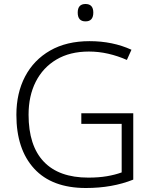

<svg xmlns="http://www.w3.org/2000/svg" viewBox="-20 -931 764 961"><path d="M387 -364H647V-32Q542 10 410 10Q240 10 151 -87Q62 -184 62 -356Q62 -465 105.5 -548Q149 -631 231 -678Q313 -725 428 -725Q544 -725 638 -682L615 -631Q570 -651 522 -662Q474 -673 425 -673Q330 -673 262.5 -633Q195 -593 159 -522Q123 -451 123 -357Q123 -202 199 -122Q275 -42 422 -42Q474 -42 515 -49Q556 -56 589 -68V-311H387ZM408 -911Q447 -911 447 -868Q447 -824 408 -824Q369 -824 369 -868Q369 -911 408 -911Z"/></svg>

Font: RS Noto Sans Light
Style: Regular
Weight: 300
Designer: Monotype Design Team
Foundry: Monotype Imaging Inc.
Version: Version 3.10